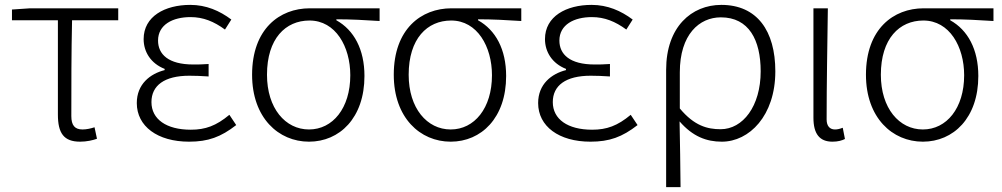

<svg xmlns="http://www.w3.org/2000/svg" viewBox="-20 -567 4100 786"><path d="M308 13C335 13 361 7 377 1L367 -46C352 -41 334 -37 318 -37C286 -37 272 -54 272 -92C272 -220 272 -350 275 -484H464V-533H103L29 -528V-484H217V-98C217 -22 241 13 308 13Z M754 13C832 13 884 -6 947 -55L919 -97C865 -52 821 -36 761 -36C661 -36 600 -79 600 -149C600 -217 653 -257 755 -257C780 -257 803 -256 834 -254V-305C807 -303 791 -303 771 -303C669 -303 627 -345 627 -401C627 -466 687 -497 760 -497C812 -497 856 -479 901 -446L927 -487C879 -523 824 -547 759 -547C655 -547 568 -500 568 -407C568 -354 598 -307 654 -285V-280C595 -265 540 -223 540 -145C540 -50 625 13 754 13Z M1245 13C1370 13 1472 -84 1472 -256C1472 -365 1429 -444 1357 -484V-488C1418 -488 1472 -485 1534 -481V-533H1248C1125 -533 1012 -449 1012 -261C1012 -85 1120 13 1245 13ZM1245 -37C1148 -37 1073 -124 1073 -261C1073 -409 1149 -483 1247 -483C1354 -483 1414 -376 1414 -259C1414 -124 1342 -37 1245 -37Z M1825 13C1950 13 2052 -84 2052 -256C2052 -365 2009 -444 1937 -484V-488C1998 -488 2052 -485 2114 -481V-533H1828C1705 -533 1592 -449 1592 -261C1592 -85 1700 13 1825 13ZM1825 -37C1728 -37 1653 -124 1653 -261C1653 -409 1729 -483 1827 -483C1934 -483 1994 -376 1994 -259C1994 -124 1922 -37 1825 -37Z M2397 13C2475 13 2527 -6 2590 -55L2562 -97C2508 -52 2464 -36 2404 -36C2304 -36 2243 -79 2243 -149C2243 -217 2296 -257 2398 -257C2423 -257 2446 -256 2477 -254V-305C2450 -303 2434 -303 2414 -303C2312 -303 2270 -345 2270 -401C2270 -466 2330 -497 2403 -497C2455 -497 2499 -479 2544 -446L2570 -487C2522 -523 2467 -547 2402 -547C2298 -547 2211 -500 2211 -407C2211 -354 2241 -307 2297 -285V-280C2238 -265 2183 -223 2183 -145C2183 -50 2268 13 2397 13Z M2707 199H2766C2765 97 2764 32 2762 -70C2816 -8 2872 13 2935 13C3047 13 3154 -93 3154 -275C3154 -441 3079 -547 2933 -547C2811 -547 2707 -457 2707 -281ZM2930 -38C2876 -38 2822 -52 2763 -123V-271C2763 -426 2843 -496 2931 -496C3046 -496 3094 -403 3094 -275C3094 -132 3021 -38 2930 -38Z M3388 13C3411 13 3427 8 3439 2L3430 -44C3417 -39 3408 -37 3398 -37C3378 -37 3364 -50 3364 -78C3364 -225 3367 -379 3369 -533H3310V-85C3310 -19 3335 13 3388 13Z M3758 13C3883 13 3985 -84 3985 -256C3985 -365 3942 -444 3870 -484V-488C3931 -488 3985 -485 4047 -481V-533H3761C3638 -533 3525 -449 3525 -261C3525 -85 3633 13 3758 13ZM3758 -37C3661 -37 3586 -124 3586 -261C3586 -409 3662 -483 3760 -483C3867 -483 3927 -376 3927 -259C3927 -124 3855 -37 3758 -37Z"/></svg>

Font: Noto Sans T Chinese Light
Style: Regular
Weight: 300
Designer: Ryoko NISHIZUKA (kana & ideographs); Paul D. Hunt (Latin, Greek & Cyrillic); Wenlong ZHANG (bopomofo); Sandoll Communica
Foundry: Adobe Systems Incorporated
Version: Version 1.000;PS 1;hotconv 1.0.78;makeotf.lib2.5.61930